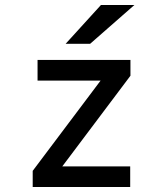

<svg xmlns="http://www.w3.org/2000/svg" viewBox="-20 -752 656 772"><path d="M111.5 0V-65L384.5 -428H131V-511H504.5V-447.5L230.5 -83H503.5V0ZM244 -576 386 -732H520.5L342.5 -576Z"/></svg>

Font: Overpass Mono Light Medium
Style: Regular
Weight: 500
Monospace: yes
Version: Version 4.000